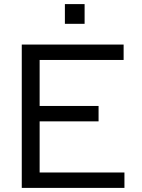

<svg xmlns="http://www.w3.org/2000/svg" viewBox="-20 -915 690 935"><path d="M86 0V-698H582V-623H173V-399H460V-324H173V-75H586V0ZM296 -799V-895H392V-799Z"/></svg>

Font: Azeret Mono Light
Style: Regular
Weight: 300
Designer: Martin Vácha
Foundry: Displaay
Version: Version 1.002